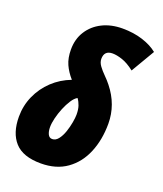

<svg xmlns="http://www.w3.org/2000/svg" viewBox="-143 -862 819 966"><g transform="rotate(20 267.0 -379.5)"><path d="M189.9 9.8Q94.2 9.8 50.5 -38.6Q6.8 -86.9 6.8 -173.8Q6.8 -233.4 30.3 -285.9Q53.7 -338.4 95.9 -378.2Q138.2 -418 193.8 -439Q167 -469.2 152.1 -502.2Q137.2 -535.2 137.2 -581.1Q137.2 -637.2 164.1 -679.4Q190.9 -721.7 238 -745.4Q285.2 -769 346.2 -769Q405.3 -769 454.1 -753.4Q502.9 -737.8 534.2 -711.9L460 -585.9Q424.3 -613.8 394 -623.8Q363.8 -633.8 341.8 -633.8Q296.9 -633.8 296.9 -588.9Q296.9 -570.3 310.3 -552Q323.7 -533.7 342.3 -515.4Q360.8 -497.1 375 -479Q441.9 -395.5 441.9 -293.9Q441.9 -208 413.3 -139.2Q384.8 -70.3 328.6 -30.3Q272.5 9.8 189.9 9.8ZM202.1 -125Q220.7 -125 234.6 -142.8Q248.5 -160.6 257.6 -187Q266.6 -213.4 271.2 -239.5Q275.9 -265.6 275.9 -282.2Q275.9 -309.6 269.5 -328.6Q263.2 -347.7 252 -362.8Q236.8 -354.5 222.7 -332.8Q208.5 -311 197 -283Q185.5 -254.9 178.7 -227.1Q171.9 -199.2 171.9 -178.2Q171.9 -155.8 179.2 -140.4Q186.5 -125 202.1 -125Z"/></g></svg>

Font: Open Sans Condensed ExtraBold
Style: Italic
Weight: 800
Width: 3
Italic angle: -12°
Designer: Monotype Design Team
Foundry: Monotype Imaging Inc.
Version: Version 3.003; ttfautohint (v1.8.4)